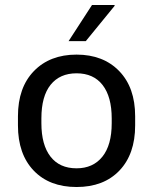

<svg xmlns="http://www.w3.org/2000/svg" viewBox="-20 -740 614 770"><path d="M440 -717 324 -575H255L349 -720H439ZM522 -274V-237Q522 -122 459 -56Q396 10 287 10Q178 10 115 -56Q52 -122 52 -237V-274Q52 -389 116 -455Q180 -521 287 -521Q394 -521 458 -455Q522 -389 522 -274ZM146 -265V-246Q146 -159 182.5 -112Q219 -65 287 -65Q353 -65 390.5 -111.5Q428 -158 428 -246V-265Q428 -352 391.5 -399Q355 -446 287 -446Q220 -446 183 -400Q146 -354 146 -265Z"/></svg>

Font: Chivo
Style: Regular
Weight: 400
Designer: Hector Gatti
Foundry: Omnibus-Type
Version: Version 1.006; ttfautohint (v1.4.1)